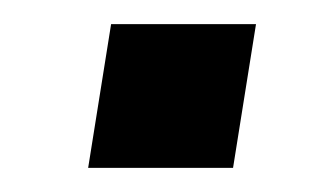

<svg xmlns="http://www.w3.org/2000/svg" viewBox="-20 -346 277 159"><path d="M53 -207 72 -326H192L173 -207Z"/></svg>

Font: Nunito Sans 12pt SemiBold
Style: Italic
Weight: 600
Italic angle: -9°
Designer: Vernon Adams
Foundry: Vernon Adams
Version: Version 3.101;gftools[0.9.27]